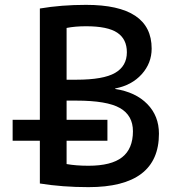

<svg xmlns="http://www.w3.org/2000/svg" viewBox="-20 -760 712 790"><path d="M254 -267H422V-181H254V-85Q293 -78 344 -78Q438 -78 482.5 -113Q527 -148 527 -220Q527 -285 473.5 -315.5Q420 -346 294 -346H254ZM254 -432H294Q405 -432 453.5 -460Q502 -488 502 -545Q502 -599 462.5 -625.5Q423 -652 334 -652Q289 -652 254 -645ZM144 -267V-725Q232 -740 334 -740Q604 -740 604 -560Q604 -500 563 -454.5Q522 -409 454 -396V-394Q538 -381 586 -332Q634 -283 634 -210Q634 10 344 10Q237 10 144 -5V-181H32V-267Z"/></svg>

Font: Mplus 1p Medium
Style: Regular
Weight: 500
Version: Version 1.061